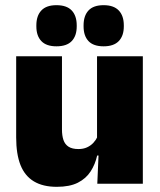

<svg xmlns="http://www.w3.org/2000/svg" viewBox="-20 -710 618 742"><path d="M219.5 -492.5V-209.5Q219.5 -186 225.2 -169Q231 -152 245 -143Q259 -134 283 -134Q302 -134 316.2 -140.5Q330.5 -147 340.8 -158Q351 -169 357 -182L384 -109H355.5Q348 -75 330.2 -47.5Q312.5 -20 281 -4Q249.5 12 199.5 12Q146 12 111 -9Q76 -30 59.2 -72.2Q42.5 -114.5 42.5 -179V-492.5ZM532 -492.5V0H356L361.5 -126.5L355 -144.5V-492.5ZM198 -531Q159 -531 139.8 -551.2Q120.5 -571.5 120.5 -608V-612Q120.5 -649 139.8 -669.5Q159 -690 198 -690Q238 -690 257.2 -669.5Q276.5 -649 276.5 -612V-608Q276.5 -571.5 257.2 -551.2Q238 -531 198 -531ZM380.5 -531Q341 -531 322 -551.2Q303 -571.5 303 -608V-612Q303 -649 322 -669.5Q341 -690 380.5 -690Q419.5 -690 439 -669.5Q458.5 -649 458.5 -612V-608Q458.5 -571.5 439 -551.2Q419.5 -531 380.5 -531Z"/></svg>

Font: Anek Bangla Medium ExtraBold
Style: Regular
Weight: 800
Version: Version 1.003